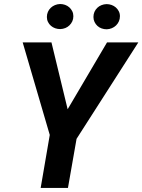

<svg xmlns="http://www.w3.org/2000/svg" viewBox="-20 -918 696 938"><path d="M310.5 -384.3 502.9 -710.9H655.8L354 -239.7L312 0H178.7L223.1 -258.8L90.8 -710.9H231.4ZM209 -835Q209 -848.6 214.1 -860.1Q219.2 -871.6 228 -879.9Q236.8 -888.2 248.5 -893.1Q260.3 -897.9 273.4 -898.4Q286.1 -898.4 297.9 -894.3Q309.6 -890.1 318.6 -882.1Q327.6 -874 333 -863Q338.4 -852.1 338.4 -838.9Q338.4 -825.2 333.3 -814Q328.1 -802.7 319.3 -794.2Q310.5 -785.6 299.1 -781Q287.6 -776.4 274.4 -775.9Q261.2 -775.9 249.5 -780Q237.8 -784.2 228.8 -792Q219.7 -799.8 214.4 -810.8Q209 -821.8 209 -835ZM436.5 -835Q436.5 -848.6 441.4 -859.9Q446.3 -871.1 455.1 -879.6Q463.9 -888.2 475.6 -892.8Q487.3 -897.5 500.5 -897.9Q513.2 -897.9 524.9 -893.8Q536.6 -889.6 545.7 -881.8Q554.7 -874 560.3 -863Q565.9 -852.1 565.9 -838.9Q565.9 -825.2 560.8 -813.7Q555.7 -802.2 546.9 -793.7Q538.1 -785.2 526.4 -780.3Q514.6 -775.4 501.5 -774.9Q488.3 -774.9 476.6 -779.1Q464.8 -783.2 456.1 -791.3Q447.3 -799.3 441.9 -810.5Q436.5 -821.8 436.5 -835Z"/></svg>

Font: Roboto Mono
Style: Bold Italic
Weight: 700
Designer: Google
Version: Version 2.000985; 2015; ttfautohint (v1.3)